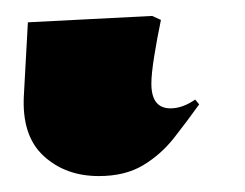

<svg xmlns="http://www.w3.org/2000/svg" viewBox="-20 12 307 241"><path d="M104 233Q62 233 34.5 207.5Q7 182 10 131L15 40L171 32L182 37Q177 61 173.5 83Q170 105 170 117Q170 148 194 148Q209 148 225 137L230 143Q215 164 198.5 185Q182 206 159.5 219.5Q137 233 104 233Z"/></svg>

Font: Literata 72pt Black
Style: Italic
Weight: 900
Italic angle: -2°
Designer: Latin by Veronika Burian and Jose Scaglione. Greek by Irene Vlachou. Cyrillic by Vera Evstafieva
Foundry: TypeTogether
Version: Version 3.002